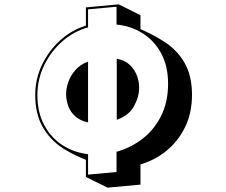

<svg xmlns="http://www.w3.org/2000/svg" viewBox="-20 -817 1040 883"><path d="M375 -3V-82Q355 -90 326.5 -103.5Q298 -117 274 -132Q213 -170 177.5 -231Q142 -292 142 -380Q142 -454 173.5 -519.5Q205 -585 258 -632.5Q311 -680 375 -699V-783L526 -797L626 -747V-683Q654 -671 679 -658Q704 -645 726 -631Q790 -593 826.5 -532Q863 -471 863 -382Q863 -297 831 -232Q799 -167 745.5 -123.5Q692 -80 626 -61V32L475 46ZM516 -119Q581 -137 635 -178.5Q689 -220 721 -284Q753 -348 753 -432Q753 -513 721 -572Q689 -631 635 -664.5Q581 -698 516 -704V-786L385 -774V-691Q321 -674 268 -628Q215 -582 183.5 -517.5Q152 -453 152 -380Q152 -300 183.5 -241.5Q215 -183 268 -149Q321 -115 385 -108V-14L516 -26ZM517 -547Q555 -540 577.5 -518Q600 -496 610 -468.5Q620 -441 620 -415Q620 -372 596.5 -329Q573 -286 517 -266ZM385 -254Q348 -262 325.5 -282.5Q303 -303 293.5 -330.5Q284 -358 284 -385Q284 -409 293.5 -438Q303 -467 325.5 -493.5Q348 -520 385 -534Z"/></svg>

Font: Rampart One
Style: Regular
Weight: 400
Designer: Fontworks Inc.
Foundry: Fontworks Inc.
Version: Version 1.100